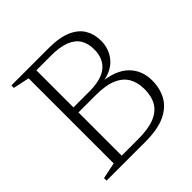

<svg xmlns="http://www.w3.org/2000/svg" viewBox="-178 -820 964 964"><g transform="rotate(-45 304.0 -338.0)"><path d="M161.5 -641 160 -676H306Q383 -676 429.8 -655.2Q476.5 -634.5 497.5 -598.5Q518.5 -562.5 518.5 -517Q518.5 -457.5 482.2 -414.8Q446 -372 370 -361.5V-368Q465 -359 512 -312.5Q559 -266 559 -193Q559 -137.5 535 -93.8Q511 -50 457.8 -25Q404.5 0 316 0H160.5V-35H300.5Q372 -35 416 -52.5Q460 -70 480.5 -104.5Q501 -139 501 -190Q501 -237 481.8 -271Q462.5 -305 419.8 -323.5Q377 -342 305.5 -342H160.5L161.5 -377.5H295Q382.5 -377.5 423 -411.8Q463.5 -446 463.5 -511Q463.5 -551.5 445.8 -580.8Q428 -610 389.2 -625.5Q350.5 -641 286.5 -641ZM41 0V-18L127.5 -36V-640L41 -658.5V-676H183.5V0Z"/></g></svg>

Font: Newsreader 16pt Light
Style: Regular
Weight: 300
Designer: Hugues Gentile
Foundry: Production Type
Version: Version 1.003